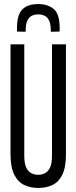

<svg xmlns="http://www.w3.org/2000/svg" viewBox="-20 -919 378 949"><path d="M32 -157V-700H100V-149Q100 -110 110 -90Q120 -70 135.5 -62.5Q151 -55 169 -55Q186 -55 201.5 -62.5Q217 -70 227 -90Q237 -110 237 -149V-700H306V-157Q306 -92 288 -55.5Q270 -19 239 -4.5Q208 10 169 10Q131 10 100 -4.5Q69 -19 50.5 -55.5Q32 -92 32 -157ZM169 -899Q217 -899 246 -874Q275 -849 275 -780Q275 -776 275 -772Q275 -768 274 -763L231 -762V-772Q231 -848 169 -848Q107 -848 107 -772V-762L64 -763Q64 -768 64 -772Q64 -776 64 -780Q64 -845 90 -872Q116 -899 169 -899Z"/></svg>

Font: Georama ExtraCondensed
Style: Regular
Weight: 400
Width: 2
Designer: Jean-Baptiste Levee
Foundry: Production Type
Version: Version 1.000